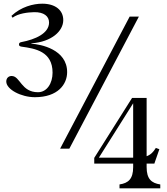

<svg xmlns="http://www.w3.org/2000/svg" viewBox="-20 -806 903 1041"><path d="M169 -279C294 -279 344 -349 344 -415C344 -538 201 -566 150 -569V-571C261 -579 323 -638 323 -697C323 -751 280 -786 209 -786C160 -786 94 -769 42 -720L48 -710C80 -734 131 -739 165 -740C218 -741 246 -718 246 -684C246 -625 171 -592 97 -578C87 -576 83 -573 83 -565C83 -558 86 -555 97 -553C171 -543 265 -527 265 -412C265 -355 235 -306 186 -306C94 -306 90 -394 43 -394C27 -394 14 -383 14 -364C14 -321 95 -279 169 -279ZM306 0H356L733 -716H683ZM491 81H702V100C702 164 676 187 628 194V215H849V194C801 187 775 164 775 100V81H817L820 72L844 3L825 -4C811 19 797 33 775 41V-275H696L491 50ZM516 49 702 -246V49Z"/></svg>

Font: RL Madena
Style: Regular
Weight: 400
Designer: I Kadek Wantara Putra
Foundry: Roughlines ID
Version: Version 1.000;Glyphs 3.1.2 (3151)